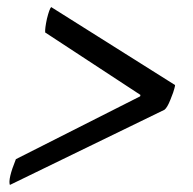

<svg xmlns="http://www.w3.org/2000/svg" viewBox="-20 -544 547 544"><path d="M476 -303Q476 -301 475.5 -299Q475 -297 474 -293Q473 -289 470.5 -281.5Q468 -274 463 -262Q454 -239 446 -233L8 -20Q2 -36 25 -93L377 -271L378 -275L108 -452Q107 -463 113 -491Q120 -519 125 -524Z"/></svg>

Font: Lusitana
Style: Italic
Weight: 400
Italic angle: -12°
Designer: Ana Paula Megda
Foundry: Ana Paula Megda
Version: Version 1.000; ttfautohint (v1.1) -l 8 -r 50 -G 200 -x 14 -D